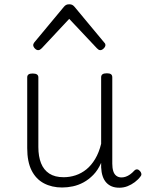

<svg xmlns="http://www.w3.org/2000/svg" viewBox="-20 -857 686 896"><path d="M270 18Q222 18 185 -1.5Q148 -21 127.5 -61.5Q107 -102 107 -166V-496Q107 -505 113 -509.5Q119 -514 132 -514Q146 -514 152.5 -509.5Q159 -505 159 -496V-171Q159 -127 171.5 -95.5Q184 -64 210 -47Q236 -30 277 -30Q306 -30 333 -39Q360 -48 383 -66.5Q406 -85 424 -115Q442 -145 452 -186V-496Q452 -506 458.5 -510.5Q465 -515 479 -515Q492 -515 498 -510.5Q504 -506 504 -496V-93Q504 -73 508.5 -58.5Q513 -44 523 -36.5Q533 -29 547 -29Q557 -29 567 -32.5Q577 -36 587 -43Q597 -50 607 -61Q613 -67 620 -66.5Q627 -66 633 -59Q638 -54 639.5 -47Q641 -40 636 -34Q625 -19 609 -7Q593 5 575 12Q557 19 537 19Q517 19 502 13Q487 7 476 -5Q465 -17 459 -35Q453 -53 452 -76V-97Q437 -63 415.5 -41Q394 -19 370 -6Q346 7 320.5 12.5Q295 18 270 18ZM158 -623Q150 -623 142.5 -631Q135 -639 135 -647Q135 -649 136 -652Q137 -655 140 -659L278 -825Q283 -831 288.5 -834Q294 -837 303 -837Q312 -837 317.5 -834Q323 -831 328 -825L466 -659Q470 -655 471 -652Q472 -649 472 -647Q472 -639 464 -631Q456 -623 448 -623Q443 -623 439.5 -625.5Q436 -628 432 -632L303 -769L175 -632Q171 -628 167 -625.5Q163 -623 158 -623Z"/></svg>

Font: Playwrite US Modern ExtraLight
Style: Regular
Weight: 250
Designer: Veronika Burian, José Scaglione
Foundry: TypeTogether
Version: Version 1.003